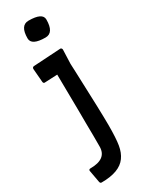

<svg xmlns="http://www.w3.org/2000/svg" viewBox="-255 -827 844 1088"><g transform="rotate(-30 166.5 -282.5)"><path d="M41 117.7Q147.5 117.7 147.5 36.6Q147.5 2.9 147.5 -36.1L146.5 -117.2Q146.5 -158.7 146 -202.1Q144 -376 143.1 -436.5L58.1 -432.6Q50.3 -433.6 49.3 -443.4L42 -531.7Q42.5 -543.9 54.2 -544.4L231.9 -555.2Q240.2 -554.2 242.2 -543.9L238.8 -451.7Q240.2 -427.2 241.2 -395.5Q252 -127 252 -42.2Q252 42.5 244.6 86.2Q237.3 129.9 215.8 159.2Q173.3 218.8 55.7 218.8Q46.4 218.8 44.4 207.5L29.8 127.4Q29.8 117.7 41 117.7ZM246.1 -737.8Q246.1 -651.4 191.4 -651.4Q100.1 -651.4 100.1 -698.2Q100.1 -782.7 154.8 -782.7Q246.1 -782.7 246.1 -737.8Z"/></g></svg>

Font: Wellfleet
Style: Regular
Weight: 400
Designer: Riccardo De Franceschi
Foundry: Riccardo De Franceschi
Version: Version 1.002